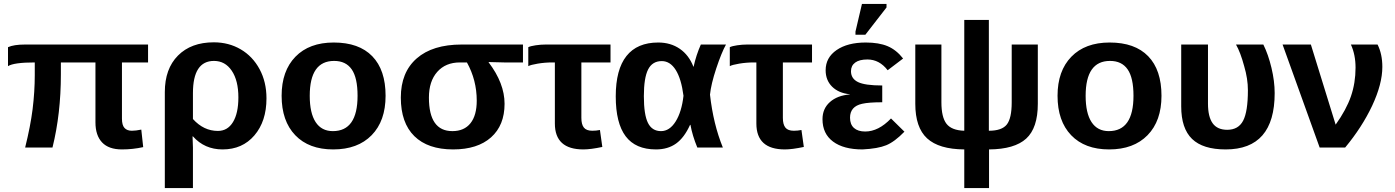

<svg xmlns="http://www.w3.org/2000/svg" viewBox="-20 -756 7149 984"><path d="M738.8 -436H605V-147.9Q605 -114.3 618.2 -100.1Q631.3 -85.9 655.8 -85.9Q675.8 -85.9 704.1 -91.8L713.9 -2Q661.1 9.8 605 9.8Q537.1 9.8 503.2 -26.1Q469.2 -62 469.2 -128.9V-436H292V-375Q292 -173.3 249 0H108.9Q136.2 -109.9 147 -195.8Q158.2 -286.6 158.2 -371.1V-436Q51.3 -436 21 -417V-514.2Q50.8 -527.8 108.9 -527.8H738.8Z M1345.7 -252Q1345.7 -134.3 1283.7 -62Q1222.2 9.8 1120.6 9.8Q1028.3 9.8 968.8 -57.1H966.8Q968.8 -19 968.8 0V208H824.7V-284.2Q824.7 -403.3 892.1 -471.2Q959.5 -539.1 1075.7 -539.1Q1152.3 -539.1 1213.6 -503.2Q1274.9 -467.3 1310.3 -401.6Q1345.7 -335.9 1345.7 -252ZM1201.7 -256.8Q1201.7 -343.3 1167.7 -393.6Q1133.8 -443.8 1076.7 -443.8Q968.8 -443.8 968.8 -278.8V-146Q1023.9 -85 1096.7 -85Q1146.5 -85 1174.1 -130.4Q1201.7 -175.8 1201.7 -256.8Z M1956.1 -265.1Q1956.1 -136.2 1884.8 -63.2Q1813.5 9.8 1687.5 9.8Q1563 9.8 1493.2 -63Q1423.3 -135.7 1423.3 -265.1Q1423.3 -392.6 1494.1 -465.3Q1564.9 -538.1 1690.4 -538.1Q1819.8 -538.1 1887.9 -467.8Q1956.1 -397.5 1956.1 -265.1ZM1812.5 -265.1Q1812.5 -357.4 1782.5 -400.6Q1752.4 -443.8 1692.4 -443.8Q1567.4 -443.8 1567.4 -265.1Q1567.4 -176.3 1597.7 -130.1Q1627.9 -84 1686 -84Q1812.5 -84 1812.5 -265.1Z M2565.9 -224.1Q2565.9 -113.8 2496.6 -52Q2427.2 9.8 2302.2 9.8Q2172.9 9.8 2103.5 -58.3Q2034.2 -126.5 2034.2 -255.9Q2034.2 -385.3 2115.5 -456.5Q2196.8 -527.8 2346.2 -527.8H2660.2V-436H2564L2483.9 -438V-437Q2565.9 -329.1 2565.9 -224.1ZM2423.3 -240.2Q2423.3 -345.2 2373 -436H2336.9Q2263.7 -436 2220.9 -387.7Q2178.2 -339.4 2178.2 -255.9Q2178.2 -84 2298.3 -84Q2358.9 -84 2391.1 -124.3Q2423.3 -164.6 2423.3 -240.2Z M2823.7 -436H2810.5Q2772.5 -436 2736.1 -429.9Q2699.7 -423.8 2687.5 -417V-514.2Q2699.2 -520 2725.3 -523.9Q2751.5 -527.8 2776.9 -527.8H3108.9V-436H2959.5V-151.9Q2959.5 -118.2 2972.4 -102.1Q2985.4 -85.9 3015.6 -85.9Q3035.6 -85.9 3054.7 -89.8L3066.9 -2.9Q3007.3 9.8 2969.7 9.8Q2823.7 9.8 2823.7 -123Z M3518.6 -116.2H3516.6Q3486.8 -50.3 3444.8 -20.3Q3402.8 9.8 3341.8 9.8Q3237.3 9.8 3186.5 -57.6Q3135.7 -125 3135.7 -262.2Q3135.7 -399.9 3190.7 -469Q3245.6 -538.1 3353.5 -538.1Q3417 -538.1 3463.9 -505.9Q3510.7 -473.6 3533.7 -414.1H3534.7Q3547.9 -474.1 3571.8 -527.8H3700.7Q3677.7 -486.3 3650.9 -405.8Q3624 -324.7 3618.7 -271Q3635.7 -119.6 3684.6 0H3553.7Q3528.3 -61.5 3518.6 -116.2ZM3279.8 -263.2Q3279.8 -168 3300.8 -126Q3321.8 -84 3367.7 -84Q3411.6 -84 3442.6 -133.3Q3473.6 -182.6 3482.9 -265.1Q3471.7 -352.1 3443.1 -397.5Q3414.6 -442.9 3371.6 -442.9Q3323.2 -442.9 3301.5 -399.9Q3279.8 -356.9 3279.8 -263.2Z M3856.4 -436H3843.3Q3805.2 -436 3768.8 -429.9Q3732.4 -423.8 3720.2 -417V-514.2Q3731.9 -520 3758.1 -523.9Q3784.2 -527.8 3809.6 -527.8H4141.6V-436H3992.2V-151.9Q3992.2 -118.2 4005.1 -102.1Q4018.1 -85.9 4048.3 -85.9Q4068.4 -85.9 4087.4 -89.8L4099.6 -2.9Q4040 9.8 4002.4 9.8Q3856.4 9.8 3856.4 -123Z M4414.1 -82Q4482.4 -82 4546.4 -148.9L4615.2 -81.1Q4564.9 -29.3 4522 -11.7Q4479 5.9 4400.4 9.8Q4303.2 9.8 4249.3 -30.5Q4195.3 -70.8 4195.3 -145Q4195.3 -199.2 4233.2 -232.9Q4271 -266.6 4335.4 -272V-272.9Q4277.8 -278.8 4244.6 -311.8Q4211.4 -344.7 4211.4 -396Q4211.4 -460.9 4267.6 -499.5Q4323.7 -538.1 4417 -538.1Q4484.4 -538.1 4529.1 -519.3Q4573.7 -500.5 4608.4 -456.1L4529.3 -396Q4486.8 -451.2 4425.3 -451.2Q4384.3 -451.2 4362.8 -435.3Q4341.3 -419.4 4341.3 -391.1Q4341.3 -353 4377.2 -335.4Q4413.1 -317.9 4501.5 -317.9V-231.9Q4432.1 -231.9 4398.4 -224.1Q4336.4 -210.4 4336.4 -152.8Q4336.4 -118.2 4356.7 -100.1Q4377 -82 4414.1 -82ZM4415 -578.1H4364.3V-594.2L4397.5 -735.8H4523.4V-717.8Z M5047.9 -653.8V-85.9Q5114.7 -85.9 5139.9 -117.9Q5165 -149.9 5165 -231V-527.8H5298.8V-224.1Q5298.8 -100.1 5239.3 -45.7Q5179.7 8.8 5048.8 9.8V208H4921.9V9.8Q4792 8.8 4731.4 -46.9Q4670.9 -102.5 4670.9 -224.1V-527.8H4804.7V-231.9Q4804.7 -155.3 4830.8 -121.6Q4856.9 -87.9 4921.9 -85.9V-653.8Z M5932.6 -265.1Q5932.6 -136.2 5861.3 -63.2Q5790 9.8 5664.1 9.8Q5539.6 9.8 5469.7 -63Q5399.9 -135.7 5399.9 -265.1Q5399.9 -392.6 5470.7 -465.3Q5541.5 -538.1 5667 -538.1Q5796.4 -538.1 5864.5 -467.8Q5932.6 -397.5 5932.6 -265.1ZM5789.1 -265.1Q5789.1 -357.4 5759 -400.6Q5729 -443.8 5668.9 -443.8Q5543.9 -443.8 5543.9 -265.1Q5543.9 -176.3 5574.2 -130.1Q5604.5 -84 5662.6 -84Q5789.1 -84 5789.1 -265.1Z M6512.7 -278.8Q6512.7 9.8 6261.7 9.8Q6145 9.8 6089.4 -43.9Q6033.7 -97.7 6033.7 -210.9V-527.8H6170.9V-225.1Q6170.9 -157.7 6194.8 -124.3Q6218.8 -90.8 6269.5 -90.8Q6326.7 -90.8 6351.1 -137.5Q6375.5 -184.1 6375.5 -293.9Q6375.5 -352.1 6356.4 -417Q6337.4 -487.8 6314.5 -527.8H6454.6Q6480 -476.6 6496.3 -408.2Q6512.7 -339.8 6512.7 -278.8Z M7064.5 -413.1Q7064.5 -325.7 7012.2 -213.9Q6960 -103.5 6874 0H6743.2L6553.2 -527.8H6698.2L6825.2 -117.2Q6879.9 -193.8 6903.6 -262.5Q6927.2 -331.1 6927.2 -409.2Q6927.2 -475.6 6903.3 -527.8H7040Q7064.5 -479 7064.5 -413.1Z"/></svg>

Font: Libra Sans Modern
Style: Bold
Weight: 700
Foundry: Stefan Peev, Context Ltd
Version: Version 1.000